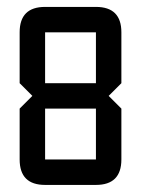

<svg xmlns="http://www.w3.org/2000/svg" viewBox="-20 -618 406 553"><path d="M36.6 -524.9Q36.6 -598.1 109.9 -598.1H256.3Q329.6 -598.1 329.6 -524.9V-378.4L293 -341.8L329.6 -305.2V-158.7Q329.6 -85.4 256.3 -85.4H109.9Q36.6 -85.4 36.6 -158.7V-305.2L73.2 -341.8L36.6 -378.4ZM109.9 -524.9V-378.4H256.3V-524.9ZM256.3 -305.2H109.9V-158.7H256.3Z"/></svg>

Font: BabelStone Khitan Seals
Style: Regular
Weight: 400
Designer: Andrew West
Foundry: BabelStone
Version: Version 1.004